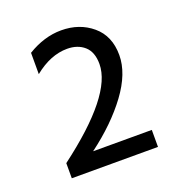

<svg xmlns="http://www.w3.org/2000/svg" viewBox="-89 -901 543 584"><g transform="rotate(-20 182.5 -609.0)"><path d="M326 -392H47V-441Q245 -590 245 -690Q245 -729 223.5 -748Q202 -767 168 -767Q114 -767 61 -724V-793Q115 -826 170 -826Q229 -826 270 -791.5Q311 -757 311 -695Q311 -636 263 -571Q215 -506 136 -447H326Z"/></g></svg>

Font: Hind Guntur
Style: Regular
Weight: 400
Designer: Manushi Parikh, Hitesh Malaviya
Foundry: Indian Type Foundry
Version: Version 1.002;PS 1.0;hotconv 1.0.86;makeotf.lib2.5.63406; tt